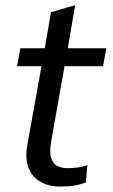

<svg xmlns="http://www.w3.org/2000/svg" viewBox="-20 -678 417 708"><path d="M77 -108Q77 -119 81 -145L133 -434H43L55 -500H145L168 -633L253 -658H257L230 -500H372L360 -434H218L169 -158Q165 -132 165 -123Q165 -91 180.5 -74.5Q196 -58 230 -58Q272 -58 302 -69L297 -6Q261 10 203 10Q145 10 111 -21Q77 -52 77 -108Z"/></svg>

Font: Sarabun
Style: Italic
Weight: 400
Italic angle: -10°
Designer: Suppakit Chalermlarp | Katatrad Co.,Ltd.
Foundry: Cadson Demak Co.,Ltd.
Version: Version 1.000; ttfautohint (v1.6)